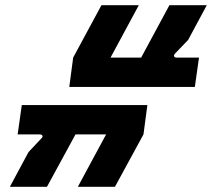

<svg xmlns="http://www.w3.org/2000/svg" viewBox="-20 -720 817 740"><path d="M247 -385 262 -498 371 -700H515L406 -498H524L633 -700H777L705 -566L656 -515Q649 -508 651 -503Q653 -498 661 -498H747L731 -385ZM18 0 90 -134 138 -185Q146 -192 143.5 -197Q141 -202 132 -202H48L64 -315H548L533 -202L423 0H280L389 -202H271L161 0Z"/></svg>

Font: Finlandica SemiBold
Style: Italic
Weight: 600
Italic angle: -8°
Designer: Niklas Ekholm, Juho Hiilivirta, Jaakko Suomalainen
Foundry: Helsinki Type Studio
Version: Version 1.063